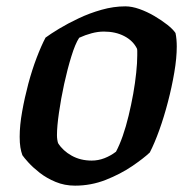

<svg xmlns="http://www.w3.org/2000/svg" viewBox="-20 -585 601 605"><path d="M216.5 0Q183.5 0 155.2 -11.8Q127 -23.5 105.2 -40.5Q83.5 -57.5 69.5 -73Q55.5 -88.5 50.5 -96Q46.5 -107 44.2 -120.8Q42 -134.5 42 -154Q42 -190 49.8 -233.5Q57.5 -277 69.2 -321Q81 -365 95.5 -403Q110 -441 123.5 -466.5Q139 -478 166.2 -494.5Q193.5 -511 227.8 -527.2Q262 -543.5 300 -554.2Q338 -565 375 -565Q395.5 -565 419.5 -556.5Q443.5 -548 466.5 -534.5Q489.5 -521 507.2 -507Q525 -493 533 -481Q535 -472 536 -460.8Q537 -449.5 537 -438.5Q537 -402 529.2 -356.5Q521.5 -311 509.2 -264Q497 -217 482 -175.2Q467 -133.5 452 -104.5Q432.5 -86 396 -61.2Q359.5 -36.5 313.2 -18.2Q267 0 216.5 0ZM269 -79Q289.5 -79 309 -86.5Q328.5 -94 345.5 -107Q356.5 -127.5 366.8 -156.8Q377 -186 385.2 -220.2Q393.5 -254.5 399.8 -289.5Q406 -324.5 409.2 -355.8Q412.5 -387 412.5 -410.5Q412.5 -419 412.5 -424.2Q412.5 -429.5 411.5 -432Q399 -457 371.5 -471.2Q344 -485.5 307.5 -485.5Q288.5 -485.5 268.8 -480.2Q249 -475 229.5 -466Q217 -447 204.8 -407.2Q192.5 -367.5 182.2 -320.5Q172 -273.5 165.8 -230Q159.5 -186.5 159.5 -159Q159.5 -152 160.5 -145.2Q161.5 -138.5 163 -134Q178 -110 205.8 -94.5Q233.5 -79 269 -79Z"/></svg>

Font: Texturina Medium
Style: Italic
Weight: 500
Italic angle: -11°
Designer: Guillermo Torres Carreño
Foundry: Omnibus-Type
Version: Version 1.002